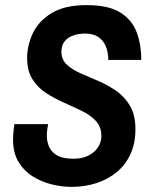

<svg xmlns="http://www.w3.org/2000/svg" viewBox="-20 -718 587 750"><path d="M259 12Q221 12 181 2Q141 -8 107 -29.5Q73 -51 52 -86Q31 -121 31 -172Q31 -189 33 -207.5Q35 -226 36 -233H168Q167 -227 165 -215.5Q163 -204 163 -185Q163 -168 170.5 -147.5Q178 -127 200.5 -112.5Q223 -98 267 -98Q294 -98 314 -105.5Q334 -113 348 -125.5Q362 -138 369 -154Q376 -170 376 -187Q376 -222 355 -245Q334 -268 301 -284Q268 -300 231 -316.5Q194 -333 161 -354Q128 -375 107 -408Q86 -441 86 -491Q86 -541 108.5 -588.5Q131 -636 182 -667Q233 -698 318 -698Q405 -698 451 -668.5Q497 -639 514.5 -590.5Q532 -542 532 -484H403Q403 -513 393.5 -536.5Q384 -560 364 -573.5Q344 -587 311 -587Q303 -587 288 -585Q273 -583 257.5 -576Q242 -569 231 -554.5Q220 -540 220 -516Q220 -485 241 -465.5Q262 -446 295 -431.5Q328 -417 364.5 -401.5Q401 -386 434 -363Q467 -340 488 -304.5Q509 -269 509 -213Q509 -159 490 -117Q471 -75 437 -46.5Q403 -18 357.5 -3Q312 12 259 12Z"/></svg>

Font: Archivo Narrow
Style: Bold Italic
Weight: 700
Italic angle: -8°
Designer: Hector Gatti
Foundry: Omnibus-Type
Version: Version 3.002